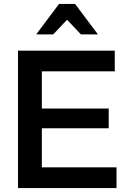

<svg xmlns="http://www.w3.org/2000/svg" viewBox="-20 -962 677 982"><path d="M194 -306H536V-407H194V-597H567V-703H72V0H576V-106H194ZM364 -942H282L165 -786H252L323 -861L394 -786H481Z"/></svg>

Font: Geom Medium
Style: Bold
Weight: 500
Version: Version 1.102